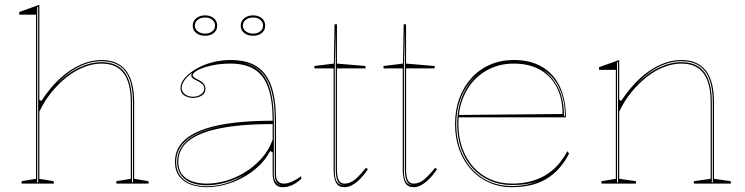

<svg xmlns="http://www.w3.org/2000/svg" viewBox="-20 -765 3105 800"><path d="M599 -10V0H465V-10L525 -20V-338Q525 -420 495 -460Q465 -500 403 -500Q367 -500 330 -485.5Q293 -471 258.5 -444Q224 -417 194.5 -380.5Q165 -344 144 -300V-20L204 -10V0H70V-10L130 -20V-704H60V-715L144 -745V-350L152 -344Q188 -399 229 -437Q270 -475 314.5 -495Q359 -515 403 -515Q437 -515 462.5 -504Q488 -493 505 -471Q522 -449 530.5 -416Q539 -383 539 -338V-20ZM135 -5H139V-737L135 -735ZM530 -5H534V-338Q534 -397 519.5 -435Q505 -473 476 -491.5Q447 -510 403 -510Q357 -510 309.5 -487Q262 -464 215 -413Q262 -461 310 -483.5Q358 -506 403 -506Q468 -506 499 -464Q530 -422 530 -338Z M941 -515Q992 -515 1027.5 -500Q1063 -485 1086 -454Q1109 -423 1119.5 -375Q1130 -327 1130 -262V-37Q1130 -17 1139.5 -8.5Q1149 0 1162 0Q1179 0 1198.5 -9Q1218 -18 1235 -31V-20Q1224 -9 1211 -1Q1198 7 1184.5 11Q1171 15 1158 15Q1136 15 1126 0.5Q1116 -14 1116 -43Q1116 -76 1116 -91.5Q1116 -107 1116 -114.5Q1116 -122 1116 -130L1106 -136Q1087 -100 1057 -72Q1027 -44 990.5 -24.5Q954 -5 915.5 5Q877 15 842 15Q806 15 776 4.5Q746 -6 727.5 -29.5Q709 -53 709 -91Q709 -176 810 -219Q911 -262 1116 -262Q1116 -344 1098.5 -396.5Q1081 -449 1042.5 -474.5Q1004 -500 941 -500Q895 -500 859 -491.5Q823 -483 803 -472Q783 -461 783 -451Q783 -447 789 -442.5Q795 -438 811 -430Q836 -417 836 -395Q836 -376 820 -366.5Q804 -357 784 -357Q765 -357 748.5 -367Q732 -377 732 -398Q732 -419 749.5 -439.5Q767 -460 796.5 -477.5Q826 -495 863.5 -505Q901 -515 941 -515ZM1116 -248Q985 -248 897.5 -230.5Q810 -213 766.5 -178.5Q723 -144 723 -91Q723 -58 739 -38Q755 -18 782 -9Q809 0 842 0Q879 0 920 -11.5Q961 -23 999.5 -46.5Q1038 -70 1069 -104Q1100 -138 1116 -183ZM842 11Q883 11 923 -1.5Q963 -14 997 -36Q959 -15 918.5 -4Q878 7 842 7Q803 7 775 -4.5Q747 -16 732.5 -38Q718 -60 718 -91Q718 -157 785 -198Q852 -239 976 -249Q849 -239 781.5 -198Q714 -157 714 -91Q714 -58 729 -35.5Q744 -13 773 -1Q802 11 842 11ZM988 -504Q1014 -499 1035 -488.5Q1056 -478 1072 -459Q1097 -430 1109 -380.5Q1121 -331 1121 -262V-37Q1121 -28 1123 -20.5Q1125 -13 1129 -7.5Q1133 -2 1139 2Q1141 4 1144 5.5Q1147 7 1151 8Q1136 1 1130.5 -9Q1125 -19 1125 -37V-262Q1125 -332 1112.5 -381Q1100 -430 1074 -460Q1063 -472 1050 -481Q1037 -490 1021.5 -495.5Q1006 -501 988 -504ZM784 -362Q804 -362 817.5 -372Q831 -382 831 -395Q831 -409 821 -416.5Q811 -424 799 -430Q792 -433 784.5 -438Q777 -443 777 -451Q777 -457 782 -462Q768 -453 758 -442Q748 -431 742.5 -420Q737 -409 737 -398Q737 -383 750.5 -372.5Q764 -362 784 -362ZM1035 -701Q1057 -701 1071 -689Q1085 -677 1085 -658Q1085 -639 1071 -627.5Q1057 -616 1035 -616Q1012 -616 997.5 -627.5Q983 -639 983 -658Q983 -677 997.5 -689Q1012 -701 1035 -701ZM1035 -625Q1053 -625 1064.5 -634.5Q1076 -644 1076 -658Q1076 -673 1064.5 -682.5Q1053 -692 1035 -692Q1016 -692 1004 -682.5Q992 -673 992 -658Q992 -644 1004 -634.5Q1016 -625 1035 -625ZM835 -701Q857 -701 871 -689Q885 -677 885 -658Q885 -639 871 -627.5Q857 -616 835 -616Q812 -616 797.5 -627.5Q783 -639 783 -658Q783 -677 797.5 -689Q812 -701 835 -701ZM835 -625Q853 -625 864.5 -634.5Q876 -644 876 -658Q876 -673 864.5 -682.5Q853 -692 835 -692Q816 -692 804 -682.5Q792 -673 792 -658Q792 -644 804 -634.5Q816 -625 835 -625Z M1416 15Q1391 15 1380.5 -3Q1370 -21 1370 -61V-480H1290V-490L1371 -500L1374 -664H1384V-500L1503 -490V-480H1384V-61Q1384 -28 1391.5 -14Q1399 0 1416 0Q1440 0 1461.5 -19Q1483 -38 1505 -66L1513 -60Q1505 -48 1494.5 -35Q1484 -22 1471 -10.5Q1458 1 1444 8Q1430 15 1416 15ZM1416 7Q1395 6 1387 -10Q1379 -26 1379 -61V-640L1375 -490V-61Q1375 -50 1375.5 -40Q1376 -30 1378 -21.5Q1380 -13 1384.5 -6.5Q1389 0 1396 3Q1400 5 1405 6Q1410 7 1416 7Z M1704 15Q1679 15 1668.5 -3Q1658 -21 1658 -61V-480H1578V-490L1659 -500L1662 -664H1672V-500L1791 -490V-480H1672V-61Q1672 -28 1679.5 -14Q1687 0 1704 0Q1728 0 1749.5 -19Q1771 -38 1793 -66L1801 -60Q1793 -48 1782.5 -35Q1772 -22 1759 -10.5Q1746 1 1732 8Q1718 15 1704 15ZM1704 7Q1683 6 1675 -10Q1667 -26 1667 -61V-640L1663 -490V-61Q1663 -50 1663.5 -40Q1664 -30 1666 -21.5Q1668 -13 1672.5 -6.5Q1677 0 1684 3Q1688 5 1693 6Q1698 7 1704 7Z M2121 -515Q2190 -515 2238.5 -486.5Q2287 -458 2312.5 -404.5Q2338 -351 2338 -276H1890V-286L2324 -290Q2324 -355 2299.5 -402Q2275 -449 2230 -474.5Q2185 -500 2121 -500Q2054 -500 2001.5 -468Q1949 -436 1919.5 -379Q1890 -322 1890 -248Q1890 -193 1906.5 -147.5Q1923 -102 1952.5 -69Q1982 -36 2023 -18Q2064 0 2113 0Q2153 0 2187.5 -8.5Q2222 -17 2250.5 -33.5Q2279 -50 2302.5 -75.5Q2326 -101 2344 -135L2351 -125Q2333 -90 2309.5 -63.5Q2286 -37 2256.5 -19.5Q2227 -2 2191 6.5Q2155 15 2113 15Q2061 15 2017.5 -4.5Q1974 -24 1942.5 -59Q1911 -94 1893.5 -142Q1876 -190 1876 -248Q1876 -307 1894 -355.5Q1912 -404 1944.5 -440Q1977 -476 2022 -495.5Q2067 -515 2121 -515ZM1881 -248Q1881 -173 1910.5 -114.5Q1940 -56 1992 -23Q2044 10 2113 10Q2146 10 2175 4Q2204 -2 2224 -12Q2205 -3 2176.5 1.5Q2148 6 2113 6Q2063 6 2021 -12.5Q1979 -31 1948.5 -65Q1918 -99 1901.5 -145.5Q1885 -192 1885 -248Q1885 -325 1916 -385Q1947 -445 2001 -476Q1964 -455 1937 -421Q1910 -387 1895.5 -343.5Q1881 -300 1881 -248ZM2330 -281H2334Q2334 -331 2322 -368.5Q2310 -406 2289.5 -432.5Q2269 -459 2241 -476Q2280 -448 2305 -401Q2330 -354 2330 -281Z M3025 -10V0H2871V-10L2941 -20V-338Q2941 -420 2911 -460Q2881 -500 2819 -500Q2783 -500 2746 -485.5Q2709 -471 2674.5 -444Q2640 -417 2610.5 -380.5Q2581 -344 2560 -300V-20L2630 -10V0H2486V-10L2546 -20V-474H2476V-485L2560 -515V-350L2568 -344Q2604 -399 2645 -437Q2686 -475 2730.5 -495Q2775 -515 2819 -515Q2853 -515 2878.5 -504Q2904 -493 2921 -471Q2938 -449 2946.5 -416Q2955 -383 2955 -338V-20ZM2551 -5H2555V-507L2551 -505ZM2946 -5H2950V-338Q2950 -397 2935.5 -435Q2921 -473 2892 -491.5Q2863 -510 2819 -510Q2773 -510 2725.5 -487Q2678 -464 2631 -413Q2678 -461 2726 -483.5Q2774 -506 2819 -506Q2884 -506 2915 -464Q2946 -422 2946 -338Z"/></svg>

Font: Kalnia Glaze Thin Thin
Style: Regular
Weight: 250
Version: Version 1.110